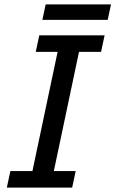

<svg xmlns="http://www.w3.org/2000/svg" viewBox="-20 -850 523 870"><path d="M11 0 27 -75H127L241 -615H142L158 -690H454L438 -615H338L224 -75H323L307 0ZM172 -760 187 -830H483L468 -760Z"/></svg>

Font: Radio Canada
Style: Italic
Weight: 400
Italic angle: -12°
Designer: Charles Daoud, Etienne Aubert Bonn, Alexandre Saumier Demers, Jacques Le Bailly
Foundry: Radio-Canada
Version: Version 2.104;gftools[0.9.28.dev5+ged2979d]